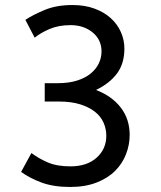

<svg xmlns="http://www.w3.org/2000/svg" viewBox="-20 -732 640 764"><path d="M259 12Q193 12 145.5 -5.5Q98 -23 64 -48L105 -123Q133 -102 169.5 -86Q206 -70 260 -70Q326 -70 364.5 -104.5Q403 -139 403 -192Q403 -219 392 -244Q381 -269 357.5 -287.5Q334 -306 298.5 -317Q263 -328 214 -328H158V-401H210Q254 -401 287 -411.5Q320 -422 341.5 -440Q363 -458 373.5 -480.5Q384 -503 384 -527Q384 -574 348.5 -603Q313 -632 261 -632Q213 -632 177 -616.5Q141 -601 118 -582L81 -653Q111 -673 158 -692.5Q205 -712 268 -712Q317 -712 355.5 -698Q394 -684 420.5 -660Q447 -636 461 -604.5Q475 -573 475 -539Q475 -479 445.5 -439.5Q416 -400 362 -374Q425 -350 460.5 -304Q496 -258 496 -195Q496 -156 481.5 -118.5Q467 -81 438 -52Q409 -23 364 -5.5Q319 12 259 12Z"/></svg>

Font: ABeeZee
Style: Regular
Weight: 400
Designer: Anja Meiners
Foundry: Anja Meiners
Version: Version 1.001